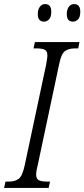

<svg xmlns="http://www.w3.org/2000/svg" viewBox="-40 -920 413 940"><path d="M-20 0 -13 -31H3Q34 -31 52 -45Q70 -59 81 -111L186 -604Q188 -619 190 -629.5Q192 -640 192 -648Q192 -670 179 -676.5Q166 -683 141 -683H124L131 -714H349L343 -683H327Q295 -683 277 -669Q259 -655 249 -603L145 -113Q141 -98 139 -86Q137 -74 137 -66Q137 -44 150.5 -37.5Q164 -31 189 -31H205L198 0ZM317 -814Q287 -814 287 -851Q287 -872 296.5 -886Q306 -900 323 -900Q353 -900 353 -863Q353 -835 341.5 -824.5Q330 -814 317 -814ZM176 -814Q145 -814 145 -851Q145 -872 154.5 -886Q164 -900 181 -900Q211 -900 211 -863Q211 -835 199.5 -824.5Q188 -814 176 -814Z"/></svg>

Font: Noto Serif ExtraCondensed Light
Style: Italic
Weight: 300
Width: 2
Italic angle: -12°
Designer: Monotype Design Team
Foundry: Monotype Imaging Inc.
Version: Version 2.014; ttfautohint (v1.8.4.7-5d5b)